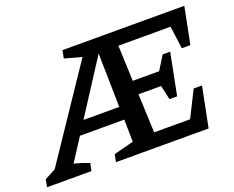

<svg xmlns="http://www.w3.org/2000/svg" viewBox="-159 -833 1234 1013"><g transform="rotate(-20 457.5 -326.0)"><path d="M-53 0 -45 -42 17 -75 358 -582 262 -608 271 -652H955L914 -446H866L849 -573H556L564 -373H712L760 -450H802L756 -216H713L695 -296H568L577 -79H779L852 -225H899L854 0H334L342 -42L454 -71L452 -196H203L121 -69Q163 -59 205 -42L196 0ZM249 -268H450L444 -570Z"/></g></svg>

Font: Piazzolla SC SemiBold
Style: Italic
Weight: 600
Italic angle: -11.3°
Designer: Juan Pablo del Peral
Foundry: Huerta Tipografica
Version: Version 1.330